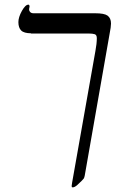

<svg xmlns="http://www.w3.org/2000/svg" viewBox="-20 -609 531 825"><path d="M112 -465 114 -466Q83 -466 71 -478Q59 -490 59 -514Q59 -535 74 -562Q89 -589 102 -589Q107 -589 107 -580Q105 -572 105 -568Q105 -563 109 -558Q114 -552 124 -552H389Q428 -552 442 -542Q457 -531 457 -508Q457 -494 451 -464L344 146Q342 155 340 158Q337 163 311 187Q300 196 293 196Q290 196 289 195Q288 194 288 189L290 175L390 -390Q396 -422 396 -445Q396 -459 387 -462Q378 -465 360 -465Z"/></svg>

Font: Libra Serif Modern
Style: Italic
Weight: 400
Italic angle: -12°
Designer: Stefan Peev, Context Ltd
Foundry: Stefan Peev, Context Ltd
Version: Version 1.000